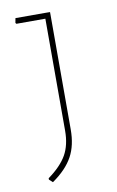

<svg xmlns="http://www.w3.org/2000/svg" viewBox="-72 -548 405 667"><g transform="rotate(-10 130.5 -215.0)"><path d="M152.8 -92.8Q152.8 -36.6 131.8 2Q109.9 42.5 60.1 77.1L47.9 65.9V61Q93.3 28.3 113.3 -6.8Q132.8 -41.5 132.8 -91.8V-486.8H30.8L27.8 -490.2L30.8 -506.8H152.8Z"/></g></svg>

Font: Datalegreya
Style: Thin
Weight: 250
Designer: Figs Lab
Foundry: Figs Lab
Version: Version 1.002;PS 001.002;hotconv 1.0.70;makeotf.lib2.5.58329